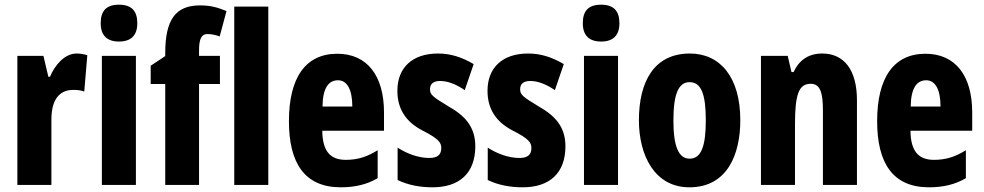

<svg xmlns="http://www.w3.org/2000/svg" viewBox="-20 -788 4192 818"><path d="M307 -560C254 -560 213 -509 193 -461H186L165 -550H54V0H199V-279C199 -358 229 -405 292 -405C311 -405 326 -403 339 -398L352 -553C333 -558 320 -560 307 -560Z M487 -768C433 -768 409 -742 409 -689C409 -637 436 -611 487 -611C538 -611 565 -637 565 -689C565 -741 541 -768 487 -768ZM559 -550H414V0H559Z M917 -430V-550H828V-573C828 -624 839 -643 864 -643C881 -643 898 -639 916 -633L945 -741C901 -759 872 -765 832 -765C728 -765 684 -704 684 -562V-549L622 -508V-430H684V0H828V-430Z M1123 0V-760H978V0Z M1417 -559C1281 -559 1211 -456 1211 -272C1211 -94 1277 10 1432 10C1492 10 1544 -2 1589 -29V-148C1541 -118 1501 -107 1453 -107C1386 -107 1354 -145 1353 -231H1616V-309C1616 -466 1544 -559 1417 -559ZM1420 -446C1458 -446 1481 -408 1481 -334H1354C1355 -415 1381 -446 1420 -446Z M2005 -165C2005 -249 1959 -296 1892 -334C1822 -376 1812 -385 1812 -408C1812 -431 1827 -443 1855 -443C1891 -443 1928 -426 1960 -404L1998 -515C1948 -544 1901 -560 1846 -560C1737 -560 1673 -500 1673 -401C1673 -323 1710 -269 1778 -233C1851 -196 1860 -180 1860 -157C1860 -128 1843 -115 1809 -115C1760 -115 1711 -135 1674 -159V-21C1720 1 1770 10 1823 10C1937 10 2005 -50 2005 -165Z M2389 -165C2389 -249 2343 -296 2276 -334C2206 -376 2196 -385 2196 -408C2196 -431 2211 -443 2239 -443C2275 -443 2312 -426 2344 -404L2382 -515C2332 -544 2285 -560 2230 -560C2121 -560 2057 -500 2057 -401C2057 -323 2094 -269 2162 -233C2235 -196 2244 -180 2244 -157C2244 -128 2227 -115 2193 -115C2144 -115 2095 -135 2058 -159V-21C2104 1 2154 10 2207 10C2321 10 2389 -50 2389 -165Z M2541 -768C2487 -768 2463 -742 2463 -689C2463 -637 2490 -611 2541 -611C2592 -611 2619 -637 2619 -689C2619 -741 2595 -768 2541 -768ZM2613 -550H2468V0H2613Z M3134 -276C3134 -458 3049 -560 2919 -560C2766 -560 2702 -439 2702 -276C2702 -126 2769 10 2917 10C3078 10 3134 -129 3134 -276ZM2849 -274C2849 -386 2870 -438 2918 -438C2968 -438 2987 -385 2987 -276C2987 -166 2968 -112 2918 -112C2870 -112 2849 -167 2849 -274Z M3483 -560C3426 -560 3385 -533 3361 -481H3352L3336 -550H3222V0H3367V-258C3367 -386 3383 -431 3434 -431C3475 -431 3486 -392 3486 -317V0H3631V-361C3631 -489 3577 -560 3483 -560Z M3923 -559C3787 -559 3717 -456 3717 -272C3717 -94 3783 10 3938 10C3998 10 4050 -2 4095 -29V-148C4047 -118 4007 -107 3959 -107C3892 -107 3860 -145 3859 -231H4122V-309C4122 -466 4050 -559 3923 -559ZM3926 -446C3964 -446 3987 -408 3987 -334H3860C3861 -415 3887 -446 3926 -446Z"/></svg>

Font: Noto Sans Armenian ExtraCondensed ExtraBold
Style: Regular
Weight: 800
Width: 2
Designer: Monotype Design Team
Foundry: Monotype Imaging Inc.
Version: Version 2.008